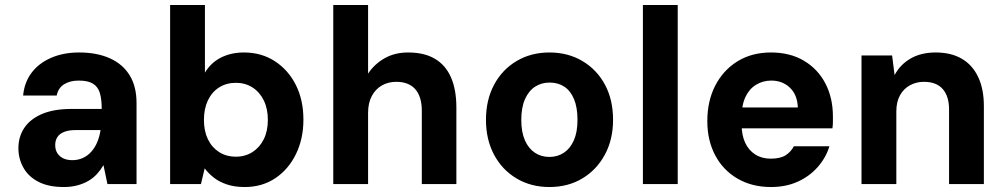

<svg xmlns="http://www.w3.org/2000/svg" viewBox="-20 -740 4042 772"><path d="M237 12Q175 12 134.5 -9Q94 -30 74 -66Q54 -102 54 -144Q54 -190 77.5 -225.5Q101 -261 148.5 -281.5Q196 -302 268 -302H389Q389 -341 381.5 -366Q374 -391 354 -403.5Q334 -416 297 -416Q261 -416 237.5 -401Q214 -386 208 -356H73Q78 -409 107 -447.5Q136 -486 185.5 -507.5Q235 -529 298 -529Q370 -529 422 -505.5Q474 -482 501.5 -437Q529 -392 529 -326V0H412L396 -76Q385 -57 370 -40.5Q355 -24 335 -12.5Q315 -1 290.5 5.5Q266 12 237 12ZM271 -96Q294 -96 313.5 -105Q333 -114 347.5 -130.5Q362 -147 371 -168.5Q380 -190 384 -215V-217H284Q256 -217 237.5 -209.5Q219 -202 210.5 -188.5Q202 -175 202 -157Q202 -137 211 -123.5Q220 -110 235 -103Q250 -96 271 -96Z M964 12Q923 12 892 1.5Q861 -9 839.5 -26Q818 -43 803 -63L788 0H664V-720H804V-448Q828 -488 868.5 -508.5Q909 -529 961 -529Q1031 -529 1085 -494Q1139 -459 1169.5 -398.5Q1200 -338 1200 -259Q1200 -182 1170 -120.5Q1140 -59 1087 -23.5Q1034 12 964 12ZM929 -110Q966 -110 995 -128.5Q1024 -147 1040.5 -180Q1057 -213 1057 -258Q1057 -303 1040.5 -336.5Q1024 -370 995 -388.5Q966 -407 929 -407Q890 -407 861 -388.5Q832 -370 816 -336.5Q800 -303 800 -258Q800 -213 816 -180Q832 -147 861 -128.5Q890 -110 929 -110Z M1320 0V-720H1460V-444Q1485 -482 1526 -505.5Q1567 -529 1621 -529Q1686 -529 1729 -503.5Q1772 -478 1793.5 -428.5Q1815 -379 1815 -308V0H1676V-295Q1676 -351 1650 -381Q1624 -411 1573 -411Q1541 -411 1515.5 -396.5Q1490 -382 1475 -354Q1460 -326 1460 -286V0Z M2189 12Q2115 12 2057 -22.5Q1999 -57 1966.5 -118Q1934 -179 1934 -258Q1934 -338 1966.5 -399Q1999 -460 2057 -494.5Q2115 -529 2189 -529Q2264 -529 2322 -494.5Q2380 -460 2412.5 -399.5Q2445 -339 2445 -258Q2445 -179 2412 -118Q2379 -57 2321.5 -22.5Q2264 12 2189 12ZM2189 -109Q2222 -109 2247.5 -126Q2273 -143 2287.5 -176Q2302 -209 2302 -258Q2302 -308 2288 -341.5Q2274 -375 2249 -391.5Q2224 -408 2190 -408Q2157 -408 2131.5 -391.5Q2106 -375 2091 -341.5Q2076 -308 2076 -258Q2076 -209 2090.5 -176Q2105 -143 2130.5 -126Q2156 -109 2189 -109Z M2565 0V-720H2705V0Z M3080 12Q3004 12 2946 -21.5Q2888 -55 2856 -115Q2824 -175 2824 -253Q2824 -334 2856 -396Q2888 -458 2945.5 -493.5Q3003 -529 3080 -529Q3157 -529 3213 -495.5Q3269 -462 3299 -404Q3329 -346 3329 -272Q3329 -262 3329 -249.5Q3329 -237 3327 -224H2923V-308H3188Q3186 -359 3156 -387.5Q3126 -416 3081 -416Q3048 -416 3020.5 -399.5Q2993 -383 2977.5 -350.5Q2962 -318 2962 -268V-239Q2962 -197 2976 -166.5Q2990 -136 3016.5 -119Q3043 -102 3079 -102Q3117 -102 3138.5 -115.5Q3160 -129 3172 -152H3315Q3301 -106 3268 -68.5Q3235 -31 3187.5 -9.5Q3140 12 3080 12Z M3444 0V-517H3567L3577 -438Q3599 -480 3641 -504.5Q3683 -529 3742 -529Q3804 -529 3847 -504Q3890 -479 3913 -430.5Q3936 -382 3936 -313V0H3796V-300Q3796 -353 3770.5 -382Q3745 -411 3695 -411Q3664 -411 3638.5 -397Q3613 -383 3598.5 -356.5Q3584 -330 3584 -292V0Z"/></svg>

Font: DM Sans 11pt ExtraBold
Style: Regular
Weight: 800
Version: Version 4.004;gftools[0.9.30]